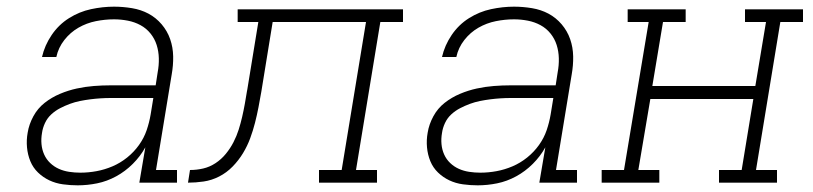

<svg xmlns="http://www.w3.org/2000/svg" viewBox="-20 -548 2440 576"><path d="M213 8Q191 8 169 5Q147 2 128 -7Q109 -16 94 -30.5Q79 -45 71 -64.5Q63 -84 61 -106Q59 -128 63 -150Q67 -175 80 -199Q93 -223 114 -239.5Q135 -256 160 -266.5Q185 -277 210.5 -282.5Q236 -288 261.5 -290Q287 -292 312 -292H447L453 -331Q457 -352 456.5 -373Q456 -394 450 -413Q444 -432 431.5 -447.5Q419 -463 401.5 -472.5Q384 -482 363.5 -486Q343 -490 322 -490Q295 -490 267.5 -484.5Q240 -479 215.5 -465Q191 -451 173 -428Q155 -405 149 -377H106Q114 -412 135 -443Q156 -474 187 -493.5Q218 -513 253 -520.5Q288 -528 322 -528Q349 -528 376 -523.5Q403 -519 425.5 -507Q448 -495 465 -475Q482 -455 490.5 -430.5Q499 -406 499.5 -379Q500 -352 495 -324L448 -38H511V0H398L416 -106Q401 -79 378.5 -56.5Q356 -34 328.5 -19Q301 -4 271.5 2Q242 8 213 8ZM221 -30Q245 -30 269.5 -34.5Q294 -39 317.5 -49Q341 -59 361.5 -75.5Q382 -92 397 -113Q412 -134 420 -157.5Q428 -181 432 -205L440 -254H312Q297 -254 281.5 -253Q266 -252 250.5 -250Q235 -248 220 -245Q205 -242 190 -236.5Q175 -231 160.5 -223.5Q146 -216 134 -205Q122 -194 115 -179Q108 -164 106 -149Q103 -132 104.5 -115.5Q106 -99 112.5 -84.5Q119 -70 130.5 -59Q142 -48 156.5 -41.5Q171 -35 187.5 -32.5Q204 -30 221 -30Z M544 0 550 -38Q570 -38 589.5 -42.5Q609 -47 626.5 -58.5Q644 -70 657.5 -86.5Q671 -103 680.5 -121.5Q690 -140 696 -159Q702 -178 706.5 -197.5Q711 -217 714.5 -236.5Q718 -256 721 -275Q721 -276 721.5 -277.5Q722 -279 722 -280L755 -482H693V-520H1189V-482H1121L1048 -38H1111V0H937V-38H1005L1078 -482H798L764 -273Q760 -250 755.5 -226.5Q751 -203 745 -179.5Q739 -156 730.5 -133Q722 -110 709 -88.5Q696 -67 678 -48.5Q660 -30 637.5 -18.5Q615 -7 591 -3.5Q567 0 544 0Z M1413 8Q1391 8 1369 5Q1347 2 1328 -7Q1309 -16 1294 -30.5Q1279 -45 1271 -64.5Q1263 -84 1261 -106Q1259 -128 1263 -150Q1267 -175 1280 -199Q1293 -223 1314 -239.5Q1335 -256 1360 -266.5Q1385 -277 1410.5 -282.5Q1436 -288 1461.5 -290Q1487 -292 1512 -292H1647L1653 -331Q1657 -352 1656.5 -373Q1656 -394 1650 -413Q1644 -432 1631.5 -447.5Q1619 -463 1601.5 -472.5Q1584 -482 1563.5 -486Q1543 -490 1522 -490Q1495 -490 1467.5 -484.5Q1440 -479 1415.5 -465Q1391 -451 1373 -428Q1355 -405 1349 -377H1306Q1314 -412 1335 -443Q1356 -474 1387 -493.5Q1418 -513 1453 -520.5Q1488 -528 1522 -528Q1549 -528 1576 -523.5Q1603 -519 1625.5 -507Q1648 -495 1665 -475Q1682 -455 1690.5 -430.5Q1699 -406 1699.5 -379Q1700 -352 1695 -324L1648 -38H1711V0H1598L1616 -106Q1601 -79 1578.5 -56.5Q1556 -34 1528.5 -19Q1501 -4 1471.5 2Q1442 8 1413 8ZM1421 -30Q1445 -30 1469.5 -34.5Q1494 -39 1517.5 -49Q1541 -59 1561.5 -75.5Q1582 -92 1597 -113Q1612 -134 1620 -157.5Q1628 -181 1632 -205L1640 -254H1512Q1497 -254 1481.5 -253Q1466 -252 1450.5 -250Q1435 -248 1420 -245Q1405 -242 1390 -236.5Q1375 -231 1360.5 -223.5Q1346 -216 1334 -205Q1322 -194 1315 -179Q1308 -164 1306 -149Q1303 -132 1304.5 -115.5Q1306 -99 1312.5 -84.5Q1319 -70 1330.5 -59Q1342 -48 1356.5 -41.5Q1371 -35 1387.5 -32.5Q1404 -30 1421 -30Z M1785 0V-38H1852L1926 -482H1863V-520H2037V-482H1969L1937 -290H2246L2278 -482H2215V-520H2389V-482H2321L2248 -38H2311V0H2137V-38H2205L2240 -251H1931L1895 -38H1958V0Z"/></svg>

Font: Iosevka Etoile XLtObl
Style: Regular
Weight: 200
Italic angle: -9°
Designer: Belleve Invis
Foundry: Belleve Invis
Version: Version 15.5.2; ttfautohint (v1.8.4)